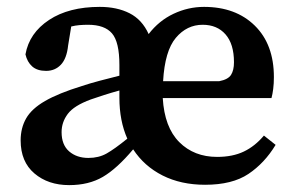

<svg xmlns="http://www.w3.org/2000/svg" viewBox="-20 -523 857 558"><path d="M569 -451Q523 -451 491 -413Q459 -375 454 -287H617Q643 -292 651.5 -305.5Q660 -319 660 -342Q660 -395 635.5 -423Q611 -451 569 -451ZM576 14Q506 14 452.5 -13Q399 -40 367 -89Q320 -33 279 -9Q238 15 181 15Q120 15 80 -19Q40 -53 40 -115Q40 -151 56 -179Q72 -207 111 -229.5Q150 -252 218 -273Q242 -281 270.5 -288.5Q299 -296 327 -303V-334Q327 -401 305.5 -426Q284 -451 236 -451Q223 -451 211 -450Q199 -449 187 -446L178 -391Q174 -353 157 -335Q140 -317 114 -317Q88 -317 73.5 -330Q59 -343 54 -365Q65 -427 122.5 -465Q180 -503 270 -503Q320 -503 356.5 -484.5Q393 -466 412 -424Q442 -463 484.5 -483Q527 -503 573 -503Q665 -503 720.5 -448.5Q776 -394 776 -299Q776 -280 774 -264.5Q772 -249 769 -238H453Q458 -153 501 -110Q544 -67 611 -67Q656 -67 688.5 -82.5Q721 -98 747 -129L781 -102Q749 -49 702 -17.5Q655 14 576 14ZM159 -139Q159 -102 181 -83Q203 -64 237 -64Q267 -64 290 -77Q313 -90 350 -120Q327 -172 327 -239V-260Q305 -254 283 -247Q261 -240 244 -234Q195 -216 177 -192Q159 -168 159 -139Z"/></svg>

Font: Source Serif 4 SmText Semibold
Style: Regular
Weight: 600
Designer: Frank Grießhammer
Foundry: Adobe
Version: Version 4.005;hotconv 1.1.0;makeotfexe 2.6.0